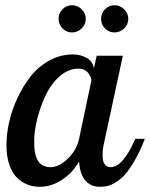

<svg xmlns="http://www.w3.org/2000/svg" viewBox="-20 -715 579 741"><path d="M353 -500H454.1L380.9 -160.2Q376 -139.6 376 -115.2Q376 -69.8 407.2 -69.8Q431.2 -69.8 455.6 -98.6Q480 -127.4 502 -179.2H539.1Q520.5 -131.3 500.2 -96.2Q480 -61 462.6 -41.7Q445.3 -22.5 426.5 -11.2Q407.7 0 394.3 2.9Q380.9 5.9 365.2 5.9Q330.6 5.9 309.6 -18.1Q288.6 -42 285.2 -91.8Q261.2 -49.3 220.2 -21.7Q179.2 5.9 132.8 5.9Q107.4 5.9 85.2 -2.9Q63 -11.7 44.7 -30Q26.4 -48.3 15.6 -80.3Q4.9 -112.3 4.9 -154.8Q4.9 -196.3 15.1 -242.9Q25.4 -289.6 47.1 -336.2Q68.8 -382.8 98.4 -420.4Q127.9 -458 170.4 -481.4Q212.9 -504.9 261.2 -504.9Q289.6 -504.9 312.7 -492.7Q335.9 -480.5 342.8 -452.1ZM174.8 -69.8Q207.5 -69.8 241.5 -102.3Q275.4 -134.8 285.2 -179.2L333 -405.8Q329.6 -424.3 316.9 -437.3Q304.2 -450.2 283.2 -450.2Q244.1 -450.2 210.4 -420.7Q176.8 -391.1 156 -346.9Q135.3 -302.7 123.5 -255.4Q111.8 -208 111.8 -168.9Q111.8 -114.7 127.9 -92.3Q144 -69.8 174.8 -69.8ZM221.2 -605.2Q206.1 -620.6 206.1 -642.1Q206.1 -663.6 221.2 -679.2Q236.3 -694.8 257.8 -694.8Q279.3 -694.8 295.2 -679.2Q311 -663.6 311 -642.1Q311 -620.6 295.2 -605.2Q279.3 -589.8 257.8 -589.8Q236.3 -589.8 221.2 -605.2ZM385.3 -605.2Q370.1 -620.6 370.1 -642.1Q370.1 -663.6 385.3 -679.2Q400.4 -694.8 421.9 -694.8Q443.4 -694.8 459.2 -679.2Q475.1 -663.6 475.1 -642.1Q475.1 -620.6 459.2 -605.2Q443.4 -589.8 421.9 -589.8Q400.4 -589.8 385.3 -605.2Z"/></svg>

Font: Lobster Two
Style: Italic
Weight: 400
Designer: Pablo Impallari
Foundry: Pablo Impallari. www.impallari.com
Version: Version 1.006